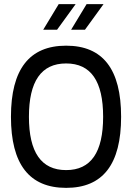

<svg xmlns="http://www.w3.org/2000/svg" viewBox="-20 -900 640 929"><path d="M300 9C122 9 33 -105 33 -335C33 -565 122 -679 300 -679C478 -679 566 -565 566 -335C566 -105 478 9 300 9ZM120 -335C120 -164 179 -77 300 -77C420 -77 479 -163 479 -335C479 -507 420 -593 300 -593C179 -593 120 -506 120 -335ZM189 -756H256L346 -880H264ZM324 -756H391L481 -880H399Z"/></svg>

Font: LT Wave Mono
Style: Regular
Weight: 400
Designer: Daniel Lyons
Version: Version 2.5 (Glyphs App)